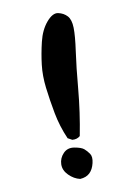

<svg xmlns="http://www.w3.org/2000/svg" viewBox="-90 -838 681 940"><g transform="rotate(-10 250.0 -368.5)"><path d="M231.4 41Q201.2 34.2 176.3 9.3Q151.4 -15.6 152.3 -45.9Q153.3 -76.2 174.8 -98.6Q196.3 -121.1 230 -115.2Q263.7 -109.4 276.4 -98.6Q289.1 -87.9 300.3 -71.8Q311.5 -55.7 304.2 -24.9Q296.9 5.9 279.3 22.5Q261.7 39.1 231.4 41ZM226.6 -154.3 205.1 -166Q176.8 -230.5 164.1 -298.3Q151.4 -366.2 144 -427.2Q136.7 -488.3 143.1 -542Q149.4 -595.7 163.1 -652.8Q176.8 -710 208 -746.6Q239.3 -783.2 266.1 -777.3Q293 -771.5 310.1 -752.9Q327.1 -734.4 328.1 -693.8Q329.1 -653.3 318.4 -578.1Q307.6 -502.9 297.9 -392.6Q288.1 -282.2 265.6 -166Q250 -152.3 226.6 -154.3Z"/></g></svg>

Font: JasonHandwriting4
Style: Regular
Weight: 400
Version: Version 1.01.21